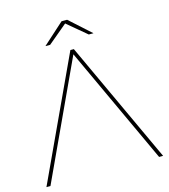

<svg xmlns="http://www.w3.org/2000/svg" viewBox="-125 -966 938 1065"><g transform="rotate(-15 344.0 -433.5)"><path d="M656 0H679L354 -700H334L9 0H32L344 -673ZM344 -850 455 -757H482L360 -867H328L206 -757H233Z"/></g></svg>

Font: Montserrat-Alt1 Thin
Style: Regular
Weight: 100
Designer: Differentunic
Foundry: Differentunic
Version: Version 7.222